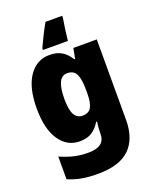

<svg xmlns="http://www.w3.org/2000/svg" viewBox="-180 -864 958 1201"><g transform="rotate(-20 299.5 -263.0)"><path d="M226 -563Q277 -563 309.5 -542.5Q342 -522 364 -485H370L383 -553H539V-17Q539 108 471 174Q403 240 259 240Q199 240 152 231.5Q105 223 62 204V53Q110 74 152.5 84.5Q195 95 250 95Q359 95 359 10V1Q359 -13 360.5 -32.5Q362 -52 365 -70H359Q338 -34 306 -12Q274 10 222 10Q139 10 88.5 -64Q38 -138 38 -275Q38 -413 89.5 -488Q141 -563 226 -563ZM291 -418Q221 -418 221 -272Q221 -200 239 -167.5Q257 -135 293 -135Q335 -135 351.5 -164.5Q368 -194 368 -256V-281Q368 -349 352 -383.5Q336 -418 291 -418ZM386 -752Q380 -716 374.5 -676.5Q369 -637 366 -606H200V-617Q217 -654 234.5 -689.5Q252 -725 275 -766H386Z"/></g></svg>

Font: Noto Sans Gurmukhi UI SemiCondensed Black
Style: Regular
Weight: 900
Width: 4
Designer: Jelle Bosma - Monotype Design Team
Foundry: Monotype Imaging Inc.
Version: Version 2.004; ttfautohint (v1.8.4.7-5d5b)